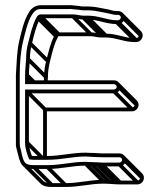

<svg xmlns="http://www.w3.org/2000/svg" viewBox="-20 -667 626 754"><path d="M381 -13.5H449C463 -13.5 474.5 -25.8 474.5 -39.5C474.5 -53.4 462.7 -64.5 449 -64.5H381C376.7 -64.5 370.5 -64.8 363.3 -65.5H363C355.7 -65.5 348.9 -65.9 342.4 -66.5H342C334.9 -66.5 326.3 -66.4 317.3 -67.5H317C260.3 -67.5 220.8 -54.5 166 -54.5H113C110.2 -54.5 108.1 -54.6 105.3 -54.9C99.3 -69.9 93.5 -89.7 93.5 -107L93.5 -300.5H428C441.6 -300.5 453.5 -312.4 453.5 -326C453.5 -339.6 441.6 -351.5 428 -351.5H93.5V-372C93.5 -393.3 96.2 -411.5 97.5 -434.6L97.5 -434.8V-435C97.5 -457.5 100.6 -475.7 105.3 -495.3C113.5 -529.2 121.7 -565.3 136.5 -591.3C138.9 -595.3 137.5 -595.5 140 -595.5H266C277.8 -595.5 290.7 -590.5 307 -590.5L325 -590.5C364.2 -590.5 396.2 -572.5 438 -572.5H444C458 -572.5 469.5 -584.8 469.5 -598.5C469.5 -612.4 457.7 -623.5 444 -623.5H438C430.2 -623.5 416 -626.4 407.9 -629.3L385 -633.8C364.9 -637.8 347.6 -641.5 325 -641.5H307C302.2 -641.5 296.7 -642.1 291.2 -643.4L271 -645.4C262.4 -646.9 256 -647.2 246.6 -646.5H140C117.1 -646.5 101 -632.6 92.5 -616.7C73.4 -584.8 64.9 -544.6 55.7 -506.8C46 -466.7 45.5 -417.5 42.5 -373.5L42.5 -373.2V-107C42.5 -100.4 42.1 -94 43.7 -88.3C48.5 -70.9 52.8 -48.2 60.1 -30.2C68.3 -10.2 87.4 -3.5 113 -3.5H166C223.5 -3.5 261.7 -16.5 315.7 -16.5C337 -16.5 359.7 -13.5 381 -13.5ZM339 -30.5C332.6 -30.5 324.7 -30.6 316.3 -31.5H316C260.6 -31.5 220.7 -18.5 166 -18.5H113C95.9 -18.5 85.6 -21.1 79.5 -27.2C67.2 -39.5 64.8 -71.9 58.4 -91.6C57.8 -96.8 57.5 -101.5 57.5 -107V-373C57.5 -417.4 61.2 -465.9 70.3 -503.2C79.5 -541.3 88.2 -580.5 105.4 -609.1C113.6 -621.3 122.6 -631.5 140 -631.5H247.3C254.3 -632.2 261.3 -631.5 269 -630.6L288.8 -628.6C296.6 -627.8 301 -626.5 307 -626.5H325C345.9 -626.5 361.8 -623.2 382 -619.1L404.1 -614.7C415 -612.6 427.4 -608.5 438 -608.5H444C449.4 -608.5 454.5 -603.9 454.5 -598.5C454.5 -593 449 -587.5 444 -587.5H438C401.1 -587.5 368.9 -605.5 325 -605.5L307 -605.5C294.2 -605.5 281.5 -610.5 266 -610.5H140C130.5 -610.5 125.9 -603.1 123.2 -598.2C106.9 -568.2 99.5 -531.8 90.8 -498.9C85.4 -480.1 82.5 -458.7 82.5 -435C81.3 -413 78.5 -394.5 78.5 -372V-336.5H428C432.9 -336.5 438.5 -330.9 438.5 -326C438.5 -321.1 432.9 -315.5 428 -315.5H78.5L78.5 -107C78.5 -82.9 87.2 -59 94.7 -41.3C100.4 -40.3 106.4 -39.5 113 -39.5H166C223.5 -39.5 263 -52.5 317 -52.5C338.9 -51 361.2 -49.5 381 -49.5H449C454.3 -49.5 459.5 -44.9 459.5 -39.5C459.5 -33.9 454 -28.5 449 -28.5H381C375.9 -28.5 369.5 -28.8 362.3 -29.5H362C354.7 -29.5 347 -30.1 339 -30.5ZM80.7 -366.7 108.7 -338.7 119.3 -349.3 91.3 -377.3ZM84.7 -429.7 155.4 -359 166 -369.6 95.3 -440.3ZM92.7 -491.7 163.4 -421 174 -431.6 103.3 -502.3ZM124.7 -589.7 195.4 -519 206 -529.6 135.3 -600.3ZM134.7 -597.7 205.4 -527 216 -537.6 145.3 -608.3ZM260.7 -597.7 331.4 -527 342 -537.6 271.3 -608.3ZM301.7 -592.7 372.4 -522 383 -532.6 312.3 -603.3ZM319.7 -592.7 390.4 -522 401 -532.6 330.3 -603.3ZM432.7 -574.7 503.4 -504 514 -514.6 443.3 -585.3ZM438.7 -574.7 509.4 -504 520 -514.6 449.3 -585.3ZM456.7 -593.2 527.4 -522.5 538 -533.1 467.3 -603.8ZM107.7 -5.7 178.4 65 189 54.4 118.3 -16.3ZM160.7 -5.7 231.4 65 242 54.4 171.3 -16.3ZM310.7 -18.7 381.4 52 392 41.4 321.3 -29.3ZM333.7 -17.7 404.4 53 415 42.4 344.3 -28.3ZM356.7 -16.7 427.4 54 438 43.4 367.3 -27.3ZM375.7 -15.7 446.4 55 457 44.4 386.3 -26.3ZM443.7 -15.7 514.4 55 525 44.4 454.3 -26.3ZM461.7 -34.2 532.4 36.5 543 25.9 472.3 -44.8ZM80.7 -101.7 140.7 -41.7 151.3 -52.3 91.3 -112.3ZM80.7 -302.7 151.4 -232 162 -242.6 91.3 -313.3ZM422.7 -302.7 493.4 -232 504 -242.6 433.3 -313.3ZM440.7 -320.7 511.4 -250 522 -260.6 451.3 -331.3ZM435.2 -333.2 505.9 -262.5C508 -260.3 509.2 -257.5 509.2 -255.3C509.2 -250.4 503.6 -244.8 498.7 -244.8H149.2V-47H164.2V-229.8H498.7C512.3 -229.8 524.2 -241.7 524.2 -255.3C524.2 -262.3 521 -268.5 516.5 -273.1L445.8 -343.8ZM433.1 41.2H432.7C425.6 41.2 417.8 41 410 40.2H409.7C403.3 40.2 395.8 39.9 387.3 39.2L387 39.2H386.7C331.3 39.2 291.4 52.2 236.7 52.2L183.7 52.2C166.6 52.2 156.3 49.6 150.2 43.5L79.5 -27.2L68.9 -16.6L139.6 54.2C150.4 64.9 165.8 67.2 183.7 67.2L236.7 67.2C294.2 67.2 332.5 54.2 386.4 54.2C407.8 54.2 430.4 57.2 451.7 57.2L519.7 57.2C533.7 57.2 545.2 44.9 545.2 31.2C545.2 24.3 542.3 18.2 537.9 13.8L467.2 -56.9L456.6 -46.3L527.3 24.4C529.1 26.3 530.2 28.7 530.2 31.2C530.2 36.8 524.7 42.2 519.7 42.2L451.7 42.2C446.6 42.2 440.2 41.9 433.1 41.2ZM451.6 -605.3 522.3 -534.6C524.2 -532.7 525.2 -530.3 525.2 -527.8C525.2 -522.2 519.7 -516.8 514.7 -516.8L508.7 -516.8C471.9 -516.8 439.6 -534.8 395.7 -534.8L377.7 -534.8C364.9 -534.8 352.2 -539.8 336.7 -539.8L210.7 -539.8C201.2 -539.8 196.6 -532.4 193.9 -527.5C177.6 -497.5 170.2 -461.1 161.5 -428.2C156.4 -409.1 153.2 -388.2 153.2 -364.3C152.8 -357.5 152.3 -351 151.8 -344.6L166.7 -343.4C167.2 -349.9 167.8 -356.7 168.2 -363.9L168.2 -364.1V-364.3C168.2 -386.7 171.3 -404.9 176 -424.6C184.2 -458.4 192.4 -494.6 207.2 -520.6C209.5 -524.7 208.3 -524.8 210.7 -524.8L336.7 -524.8C348.5 -524.8 361.4 -519.8 377.7 -519.8L395.7 -519.8C434.9 -519.8 467 -501.8 508.7 -501.8L514.7 -501.8C528.7 -501.8 540.2 -514.1 540.2 -527.8C540.2 -534.7 537.3 -540.8 532.9 -545.2L462.2 -615.9Z"/></svg>

Font: CiSf OpenHand
Style: Gls
Weight: 400
Foundry: Cannot Into Space Fonts
Version: Version 0.7892